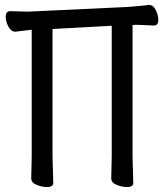

<svg xmlns="http://www.w3.org/2000/svg" viewBox="-20 -738 667 775"><path d="M493 17Q472 17 450.5 8Q429 -1 429 -18L431 -107V-634L192 -621V-106L195 0Q195 17 170 17Q149 17 127.5 8Q106 -1 106 -18L108 -107V-618L42 -610Q25 -610 14 -630.5Q3 -651 3 -670Q3 -693 22 -693L93 -691L497 -710Q519 -712 543 -714Q567 -716 580 -718H582Q599 -718 609 -697Q619 -676 619 -658Q619 -635 601 -635L531 -638L515 -637V-106L518 0Q518 17 493 17Z"/></svg>

Font: LXGW WenKai Lite Medium
Style: Regular
Weight: 500
Designer: LXGW / Fontworks Inc.
Foundry: LXGW / Fontworks Inc.
Version: Version 1.511; March 25, 2025